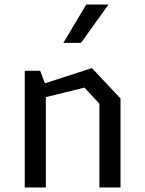

<svg xmlns="http://www.w3.org/2000/svg" viewBox="-20 -826 640 846"><path d="M418 0V-369L352 -440L182 -398V0H89V-514H157L178 -459L385 -526L511 -392V0ZM259 -637H337L458 -806H360Z"/></svg>

Font: Moralerspace Krypton JPDOC
Style: Regular
Weight: 400
Version: v0.0.6; ttfautohint (v1.8.4.7-5d5b-dirty) -l 6 -r 45 -G 200 